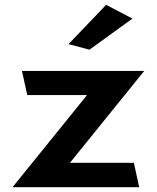

<svg xmlns="http://www.w3.org/2000/svg" viewBox="-20 -776 650 796"><path d="M264 -593 351 -570 529 -699 420 -756ZM557 0 535 -101H270L578 -482H71L93 -382H341L32 0Z"/></svg>

Font: Bluebird
Style: Ext
Weight: 400
Designer: Jasper
Foundry: Cannot Into Space Fonts
Version: Version 0.98